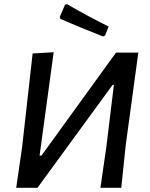

<svg xmlns="http://www.w3.org/2000/svg" viewBox="-20 -892 711 912"><path d="M299 -872Q393 -817 496 -766L479 -723L469 -719Q362 -761 267 -802L264 -812L289 -870ZM57 0 85 -193 135 -638 235 -644 168 -153H177L531 -642H637L577 -201L556 0H457L485 -193L521 -489H515L158 0Z"/></svg>

Font: Alegreya Sans SC Medium
Style: Italic
Weight: 500
Italic angle: -7°
Designer: Juan Pablo del Peral
Foundry: Huerta Tipografica
Version: Version 2.007